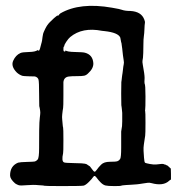

<svg xmlns="http://www.w3.org/2000/svg" viewBox="-20 -605 597 648"><path d="M115 -441 120 -460Q120 -461 120.5 -461.5Q121 -462 122 -468.5Q123 -475 123 -476Q123 -477 123.5 -480Q124 -483 124.5 -485.5Q125 -488 125.5 -491Q126 -494 132.5 -507.5Q139 -521 148 -530Q157 -539 162 -543.5Q167 -548 170.5 -550.5Q174 -553 174.5 -552.5Q175 -552 176.5 -552.5Q178 -553 179 -554.5Q180 -556 180 -556.5Q180 -557 184 -560Q250 -598 358 -579Q387 -574 391 -572Q402 -568 420 -568Q457 -566 467 -539Q470 -532 469 -527Q468 -522 467.5 -507Q467 -492 465.5 -482.5Q464 -473 464 -455.5Q464 -438 463.5 -426.5Q463 -415 462.5 -410Q462 -405 461 -401Q460 -397 462 -386Q468 -354 468 -342Q467 -325 468 -323Q471 -319 471 -279.5Q471 -240 470 -235.5Q469 -231 470 -229.5Q471 -228 471 -190.5Q471 -153 470 -147Q469 -141 468 -134Q467 -127 465.5 -117Q464 -107 464.5 -96Q465 -85 466 -73Q467 -57 470 -55.5Q473 -54 486 -51.5Q499 -49 508 -50Q529 -53 533 -51Q537 -49 537.5 -49.5Q538 -50 540 -48.5Q542 -47 543.5 -47Q545 -47 550.5 -41.5Q556 -36 556.5 -36Q557 -36 557 -18V1Q554 2 551 5Q531 24 491 13Q484 11 478 12Q472 13 464 14Q456 15 451 16Q446 17 443 17Q440 17 436.5 17.5Q433 18 422.5 18.5Q412 19 405.5 19.5Q399 20 394.5 20.5Q390 21 388.5 22Q387 23 365.5 23Q344 23 336 21Q328 19 320 11Q312 3 307.5 -3.5Q303 -10 300 -11Q297 -12 294 -7Q291 -2 280 9Q269 20 262 21.5Q255 23 193 23Q131 23 130.5 22Q130 21 111 20Q92 18 70.5 20Q49 22 43 20Q37 18 31 14Q14 -1 14 -13Q14 -45 41 -56Q48 -58 70.5 -58.5Q93 -59 97.5 -60Q102 -61 107 -66.5Q112 -72 112 -105Q112 -180 113 -191.5Q114 -203 114.5 -209Q115 -215 115.5 -217.5Q116 -220 116 -224.5Q116 -229 115.5 -231.5Q115 -234 114 -240.5Q113 -247 112.5 -247Q112 -247 112 -287.5Q112 -328 110 -336Q108 -344 98 -347Q95 -347 77.5 -347.5Q60 -348 56 -349Q46 -352 37 -360Q16 -381 24.5 -400Q33 -419 49 -426Q55 -429 77.5 -429.5Q100 -430 107 -436Q111 -432 113 -436Q115 -440 115 -441ZM272 -51 281 -45Q283 -45 289.5 -35.5Q296 -26 299 -25.5Q302 -25 307 -32.5Q312 -40 321.5 -49.5Q331 -59 351 -59Q371 -59 376.5 -61Q382 -63 385.5 -68.5Q389 -74 389 -107V-161L391 -174Q392 -174 392.5 -195.5Q393 -217 392.5 -224Q392 -231 391.5 -234.5Q391 -238 390.5 -243.5Q390 -249 389.5 -250Q389 -251 389 -289Q389 -327 389.5 -328Q390 -329 390.5 -335Q391 -341 391.5 -344Q392 -347 392.5 -352Q393 -357 393.5 -358Q394 -359 395 -370Q396 -381 397.5 -387.5Q399 -394 397.5 -401Q396 -408 395 -418Q394 -428 393.5 -431.5Q393 -435 392.5 -441Q392 -447 391.5 -448Q391 -449 390.5 -455.5Q390 -462 389 -462L386 -478Q379 -495 333 -500Q326 -501 324 -501Q258 -514 217 -480Q211 -475 204 -464.5Q197 -454 197 -451Q197 -448 195.5 -447.5Q194 -447 194 -439Q194 -431 197.5 -431Q201 -431 201 -434V-435Q206 -430 233.5 -429.5Q261 -429 267 -427Q293 -420 295 -392Q296 -374 277 -357Q271 -351 264 -349.5Q257 -348 239 -348Q221 -348 215 -347Q196 -346 194 -328Q194 -320 194 -282.5Q194 -245 193 -240.5Q192 -236 191.5 -231.5Q191 -227 190 -218.5Q189 -210 190 -201Q191 -192 191.5 -184.5Q192 -177 193 -174.5Q194 -172 194 -131.5Q194 -91 193 -88Q187 -61 196 -57Q199 -55 230.5 -54.5Q262 -54 266.5 -52.5Q271 -51 272 -51Z"/></svg>

Font: TT2020 Style E
Style: Regular
Weight: 400
Version: Version 00.2